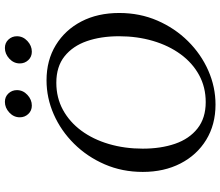

<svg xmlns="http://www.w3.org/2000/svg" viewBox="-78 -812 900 784"><g transform="rotate(-90 372.0 -420.0)"><path d="M436 -680Q518 -680 580 -642Q642 -604 676.5 -537.5Q711 -471 711 -383Q711 -299 680 -227.5Q649 -156 596 -102.5Q543 -49 476 -19.5Q409 10 337 10Q255 10 193 -28Q131 -66 96.5 -133Q62 -200 62 -287Q62 -371 93 -442.5Q124 -514 177 -567.5Q230 -621 297 -650.5Q364 -680 436 -680ZM347 -30Q408 -30 457.5 -57Q507 -84 542.5 -132.5Q578 -181 597 -245.5Q616 -310 616 -384Q616 -458 596 -515.5Q576 -573 534 -606.5Q492 -640 426 -640Q365 -640 315.5 -613Q266 -586 230.5 -538Q195 -490 176 -425.5Q157 -361 157 -287Q157 -213 177 -155Q197 -97 239.5 -63.5Q282 -30 347 -30ZM333 -740Q312 -740 298.5 -754.5Q285 -769 285 -789Q285 -814 304.5 -832Q324 -850 348 -850Q369 -850 382.5 -835.5Q396 -821 396 -801Q396 -776 376.5 -758Q357 -740 333 -740ZM553 -740Q532 -740 518.5 -754.5Q505 -769 505 -789Q505 -814 524.5 -832Q544 -850 568 -850Q589 -850 602.5 -835.5Q616 -821 616 -801Q616 -776 596.5 -758Q577 -740 553 -740Z"/></g></svg>

Font: Brygada 1918
Style: Italic
Weight: 400
Italic angle: -8°
Designer: Mateusz Machalski | Borys Kosmynka | Przemek Hoffer
Foundry: NIEPODLEGLA 2018
Version: Version 3.006